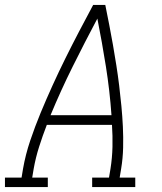

<svg xmlns="http://www.w3.org/2000/svg" viewBox="-35 -755 655 775"><path d="M-15 0V-38H52L58 -74Q68 -131 87 -187.5Q106 -244 129 -299.5Q152 -355 177 -410Q202 -465 229 -519.5Q256 -574 284 -627.5Q312 -681 341 -735H390Q398 -695 406 -654.5Q414 -614 421 -573.5Q428 -533 434.5 -492Q441 -451 446 -410Q451 -369 455 -327Q459 -285 461 -243.5Q463 -202 462 -159Q461 -116 454 -74L448 -38H511V0H337V-38H405L411 -74Q418 -118 419 -162.5Q420 -207 417 -251H154Q137 -207 123 -163Q109 -119 101 -74L95 -38H158V0ZM169 -290H415Q408 -389 392.5 -486.5Q377 -584 358 -680Q307 -584 258.5 -486.5Q210 -389 169 -290Z"/></svg>

Font: Iosevka Curly Slab XLtEx
Style: Italic
Weight: 200
Width: 7
Italic angle: -9°
Monospace: yes
Designer: Belleve Invis
Foundry: Belleve Invis
Version: Version 11.1.0; ttfautohint (v1.8.3)